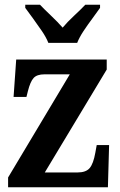

<svg xmlns="http://www.w3.org/2000/svg" viewBox="-20 -786 502 806"><path d="M14 0V-41L273 -474H167Q135 -474 121 -458.5Q107 -443 97 -403L91 -379H37L48 -536H428V-494L168 -62H305Q341 -62 356.5 -80.5Q372 -99 380 -144L386 -177H438L433 0ZM183 -606Q174 -629 156 -655.5Q138 -682 119 -708Q100 -734 86 -753V-766H148Q166 -747 194.5 -720Q223 -693 243 -670Q262 -693 291 -720Q320 -747 338 -766H400V-753Q387 -734 367.5 -708Q348 -682 330.5 -655.5Q313 -629 304 -606Z"/></svg>

Font: Noto Serif Lao Condensed
Style: Bold
Weight: 700
Width: 3
Designer: Monotype Design Team
Foundry: Monotype Imaging Inc.
Version: Version 2.003; ttfautohint (v1.8.4.7-5d5b)